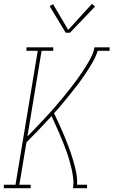

<svg xmlns="http://www.w3.org/2000/svg" viewBox="-26 -982 592 1002"><path d="M-6 0V-18H55L171 -717H112V-735H252V-717H191L117 -270Q134 -288 151.5 -305.5Q169 -323 185.5 -341Q202 -359 219 -377Q236 -395 252 -413.5Q268 -432 284 -451Q300 -470 315.5 -489Q331 -508 346 -527.5Q361 -547 375.5 -566.5Q390 -586 403.5 -606.5Q417 -627 429.5 -647.5Q442 -668 452.5 -690Q463 -712 467 -735H546V-717H484Q474 -686 457.5 -657.5Q441 -629 422.5 -601Q404 -573 384 -546.5Q364 -520 343 -494Q322 -468 300.5 -442Q279 -416 256 -391Q270 -362 283.5 -332.5Q297 -303 309.5 -273Q322 -243 333.5 -212Q345 -181 354.5 -149.5Q364 -118 371 -85Q378 -52 376 -18H428V0H355Q359 -26 356 -51.5Q353 -77 347.5 -101Q342 -125 335 -149Q328 -173 319.5 -196Q311 -219 302 -242Q293 -265 283 -287.5Q273 -310 263 -332Q253 -354 243 -376Q211 -341 178 -306.5Q145 -272 112 -239L75 -18H134V0ZM339 -811H317L233 -950L251 -960L330 -826L454 -962L470 -948Z"/></svg>

Font: Iosevka Curly Slab ThObl
Style: Regular
Weight: 100
Italic angle: -9°
Monospace: yes
Designer: Belleve Invis
Foundry: Belleve Invis
Version: Version 11.0.0; ttfautohint (v1.8.3)